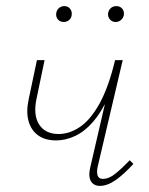

<svg xmlns="http://www.w3.org/2000/svg" viewBox="-20 -605 487 629"><path d="M164 -145Q128 -145 105 -161.5Q82 -178 73.5 -208.5Q65 -239 74 -280L101 -408H126L100 -283Q88 -229 108 -197.5Q128 -166 172 -166Q208 -166 242.5 -189.5Q277 -213 306.5 -266.5Q336 -320 357 -408H373Q358 -337 335 -287Q312 -237 284.5 -205.5Q257 -174 226 -159.5Q195 -145 164 -145ZM307 4Q294 4 285 -3Q276 -10 273.5 -23.5Q271 -37 276 -58L357 -408H382L300 -59Q296 -40 300 -29.5Q304 -19 317 -19Q337 -19 358 -36Q379 -53 405 -80L417 -68Q387 -35 359.5 -15.5Q332 4 307 4ZM189 -533Q177 -533 170 -541Q163 -549 164 -560Q165 -571 172.5 -578Q180 -585 191 -585Q202 -585 209 -577Q216 -569 215 -558Q215 -548 207.5 -540.5Q200 -533 189 -533ZM359 -533Q347 -533 340 -541.5Q333 -550 334 -560Q335 -571 342.5 -578Q350 -585 361 -585Q373 -585 380 -577Q387 -569 386 -558Q385 -548 377.5 -540.5Q370 -533 359 -533Z"/></svg>

Font: Ysabeau Office Thin
Style: Italic
Weight: 250
Italic angle: -12°
Designer: Christian Thalmann (Catharsis Fonts)
Version: Version 2.001;gftools[0.9.30]; featfreeze: tnum,lnum,ss02